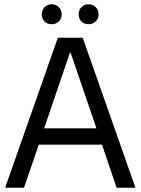

<svg xmlns="http://www.w3.org/2000/svg" viewBox="-20 -876 656 896"><path d="M4 0H92L161 -201H456L524 0H612L366 -700H250ZM186 -277 306 -629H310L430 -277ZM220.8 -763Q241 -763 254.5 -776Q268 -789 268 -809Q268 -829 254.5 -842.5Q241 -856 220.8 -856Q200.7 -856 187.8 -842.5Q175 -829 175 -809Q175 -789 187.8 -776Q200.7 -763 220.8 -763ZM392.8 -763Q413 -763 426.5 -776Q440 -789 440 -809Q440 -829 426.5 -842.5Q413 -856 392.8 -856Q372.7 -856 359.8 -842.5Q347 -829 347 -809Q347 -789 359.8 -776Q372.7 -763 392.8 -763Z"/></svg>

Font: Fixel Variable
Style: Regular
Weight: 100
Width: 3
Designer: AlfaBravo + MacPaw
Foundry: Kyrylo Tkachov, Marchela Mozhyna, Serhii Makarenko, Maria Weinstein, Zakhar Kryvoshyya
Version: Version 1.211